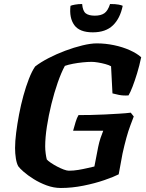

<svg xmlns="http://www.w3.org/2000/svg" viewBox="-20 -936 729 956"><path d="M283 0Q247 0 212 -13Q177 -26 147.5 -44.5Q118 -63 98 -80.5Q78 -98 71 -108Q63 -122 59 -147Q55 -172 55 -199Q55 -232 60.5 -275.5Q66 -319 75 -366.5Q84 -414 96.5 -459.5Q109 -505 124 -543.5Q139 -582 155 -605Q182 -626 221.5 -646.5Q261 -667 305 -683.5Q349 -700 390.5 -710Q432 -720 462 -720Q505 -720 548 -711Q591 -702 626.5 -686Q662 -670 683 -651Q674 -608 662.5 -570.5Q651 -533 640 -504.5Q629 -476 620 -461Q594 -459 572 -463.5Q550 -468 540 -471L533 -606Q523 -612 504.5 -617Q486 -622 467.5 -625Q449 -628 436 -628Q417 -628 392 -625.5Q367 -623 343.5 -618.5Q320 -614 303 -608Q285 -575 267.5 -525Q250 -475 236 -418Q222 -361 213.5 -306Q205 -251 205 -207Q205 -190 207.5 -171.5Q210 -153 213 -142Q219 -135 233 -125.5Q247 -116 264 -107Q281 -98 297 -92Q313 -86 323 -86Q346 -86 370 -90Q394 -94 415 -99Q436 -104 450 -107L469 -205Q474 -229 480.5 -248.5Q487 -268 494 -285H344Q350 -307 356.5 -328.5Q363 -350 371 -363Q395 -363 429.5 -363.5Q464 -364 502 -366Q540 -368 574 -370Q608 -372 631 -375L646 -356Q640 -340 629.5 -312.5Q619 -285 609 -248.5Q599 -212 590 -171L571 -68Q548 -56 500.5 -39.5Q453 -23 395.5 -11.5Q338 0 283 0ZM442 -775Q376 -775 350 -811Q324 -847 331 -907Q337 -910 353.5 -913Q370 -916 389 -916Q392 -881 407 -869.5Q422 -858 452 -858Q482 -858 499.5 -870Q517 -882 528 -916Q556 -916 571 -913Q586 -910 591 -907Q578 -844 542 -809.5Q506 -775 442 -775Z"/></svg>

Font: Texturina Medium 12pt ExtraBold
Style: Italic
Weight: 800
Italic angle: -11°
Version: Version 1.002